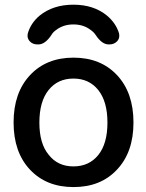

<svg xmlns="http://www.w3.org/2000/svg" viewBox="-20 -798 613 807"><path d="M471.7 -85Q403.3 -11.7 289.1 -11.7Q174.8 -11.7 106 -85Q37.1 -158.2 37.1 -283.2Q37.1 -408.2 106 -481.9Q174.8 -555.7 289.1 -555.7Q403.3 -555.7 472.2 -481.9Q541 -408.2 541 -283.2Q541 -158.2 471.7 -85ZM184.6 -147.5Q222.7 -98.6 288.6 -98.6Q354.5 -98.6 393.1 -146.5Q431.6 -194.3 431.6 -282.7Q431.6 -371.1 393.1 -419.4Q354.5 -467.8 288.6 -467.8Q222.7 -467.8 184.1 -419.4Q145.5 -371.1 145.5 -282.7Q145.5 -194.3 184.6 -147.5ZM480.5 -657.2Q481.4 -651.4 481.4 -647.5Q481.4 -634.8 472.7 -625Q460 -611.3 440.4 -611.3H436.5Q408.2 -611.3 381.8 -651.4Q374 -663.1 361.3 -671.9Q331.1 -695.3 288.6 -695.3Q246.1 -695.3 215.8 -671.9Q203.1 -663.1 196.3 -651.4Q169.9 -611.3 141.6 -611.3H136.7Q117.2 -611.3 104.5 -625Q95.7 -635.7 95.7 -647.5Q95.7 -652.3 96.7 -657.2Q109.4 -701.2 146.5 -732.4Q203.1 -778.3 288.6 -778.3Q374 -778.3 429.7 -732.4Q467.8 -700.2 480.5 -657.2Z"/></svg>

Font: Gen Jyuu Gothic Medium
Style: Regular
Weight: 500
Designer: [Source Han Sans]
Ryoko NISHIZUKA  (kana & ideographs); Paul D. Hunt (Latin, Greek & Cyrillic); Wenlong ZHANG  (bopomofo
Version: Version 1.002.20150607